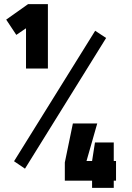

<svg xmlns="http://www.w3.org/2000/svg" viewBox="-20 -810 640 930"><path d="M106 -673 59 -641 10 -715 116 -790H212V-478H106ZM426 65H294V-23L333 -212H451L399 -30H426L440 -120H531V-30H542V65H531V100H426ZM48 -29 441 -661 494 -626 101 7Z"/></svg>

Font: Cairo
Style: Bold
Weight: 700
Designer: Mohamed Gaber
Foundry: Kief Type Foundry
Version: Version 2.100